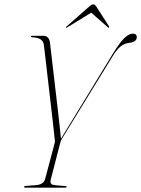

<svg xmlns="http://www.w3.org/2000/svg" viewBox="-20 -865 651 885"><path d="M287.5 -4.5Q287.5 0 277.5 0H96Q91 0 91 -4Q91 -7 98.5 -8L145 -11.5Q181.5 -14.5 188 -40L231.5 -203.5Q234 -212 233 -218.2Q232 -224.5 231 -233Q230.5 -240 227 -271.8Q223.5 -303.5 218.2 -349.2Q213 -395 207 -445.5Q201 -496 195.8 -542Q190.5 -588 186.8 -619.8Q183 -651.5 182 -658.5Q180 -675 167 -683.5Q154 -692 126 -693.5Q122 -693.5 122 -697Q122 -700 126 -700H180Q205 -700 210 -670.5Q211 -662.5 214.8 -630.8Q218.5 -599 223.8 -553.5Q229 -508 235 -457.2Q241 -406.5 246.5 -359Q252 -311.5 255.8 -275.8Q259.5 -240 261 -225.5L497.5 -613Q530.5 -667.5 552.5 -688.8Q574.5 -710 592.5 -710Q602.5 -710 606.8 -705Q611 -700 610.5 -693.5Q610 -671.5 576 -667.5Q554 -665 536.5 -651.5Q519 -638 500 -607L264 -223Q261 -218 259.8 -213.5Q258.5 -209 256.5 -202L214 -37.5Q211 -25.5 215 -19Q219 -12.5 236 -11L279.5 -7.5Q287.5 -7 287.5 -4.5ZM482.5 -737.5Q480.5 -736 477 -739.5L400.5 -806.5L291 -739.5Q285.5 -736 284.5 -737.5Q282.5 -739.5 287.5 -743.5L388.5 -832.5Q395.5 -838.5 400.2 -841.8Q405 -845 410 -845Q417.5 -845 425.5 -832.5L482.5 -743.5Q484.5 -739.5 482.5 -737.5Z"/></svg>

Font: Fraunces 144pt S000 Thin
Style: Italic
Weight: 100
Italic angle: -16°
Version: Version 1.000; ttfautohint (v1.8.3)